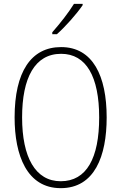

<svg xmlns="http://www.w3.org/2000/svg" viewBox="-20 -969 631 999"><path d="M410 -942V-949H365C335 -901 295 -850 252 -801V-791H276C319 -829 378 -895 410 -942ZM535 -358C535 -574 463 -724 298 -724C141 -724 56 -594 56 -358C56 -161 120 10 296 10C472 10 535 -156 535 -358ZM95 -358C95 -564 161 -689 298 -689C429 -689 496 -570 496 -358C496 -147 431 -26 296 -26C164 -26 95 -151 95 -358Z"/></svg>

Font: Noto Sans Devanagari Condensed ExtraLight
Style: Regular
Weight: 200
Width: 3
Designer: Jelle Bosma - Monotype Design Team
Foundry: Monotype Imaging Inc.
Version: Version 2.004